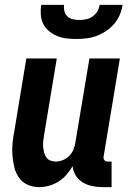

<svg xmlns="http://www.w3.org/2000/svg" viewBox="-20 -760 540 788"><path d="M140 8Q115 8 93 -2Q71 -12 57.5 -31.5Q44 -51 38.5 -74.5Q33 -98 31 -123Q29 -148 31.5 -173Q34 -198 39 -223L88 -520H213L161 -206Q159 -194 157.5 -182Q156 -170 157 -158.5Q158 -147 160.5 -136Q163 -125 169 -115.5Q175 -106 186 -101.5Q197 -97 209 -97Q224 -97 239.5 -103.5Q255 -110 266 -122Q277 -134 282.5 -149Q288 -164 290 -179L347 -520H472L405 -116Q404 -108 409 -102.5Q414 -97 421 -97H438V8H403Q381 8 360 4Q339 0 321 -10.5Q303 -21 291.5 -39Q280 -57 278 -78Q267 -59 252.5 -42.5Q238 -26 219.5 -14.5Q201 -3 180.5 2.5Q160 8 140 8ZM293 -600Q272 -600 252 -602.5Q232 -605 214 -612.5Q196 -620 181 -632.5Q166 -645 157.5 -662Q149 -679 147.5 -699Q146 -719 149 -740H243Q241 -726 244.5 -713.5Q248 -701 257 -692.5Q266 -684 279 -681Q292 -678 306 -678Q320 -678 334 -681Q348 -684 360 -692.5Q372 -701 379.5 -713.5Q387 -726 389 -740H483Q480 -719 471.5 -699Q463 -679 448.5 -662Q434 -645 415 -632.5Q396 -620 376 -612.5Q356 -605 335 -602.5Q314 -600 293 -600Z"/></svg>

Font: Iosevka Curly Extrabold
Style: Italic
Weight: 800
Italic angle: -9°
Monospace: yes
Designer: Belleve Invis
Foundry: Belleve Invis
Version: Version 22.1.2; ttfautohint (v1.8.4)